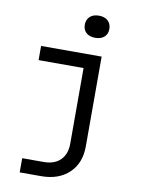

<svg xmlns="http://www.w3.org/2000/svg" viewBox="-102 -845 803 1093"><g transform="rotate(10 300.0 -298.5)"><path d="M90 180V98H214Q276 98 310.5 64Q345 30 345 -31V-468H85V-550H435V-31Q435 66 375 123Q315 180 214 180ZM380 -649Q347 -649 328 -666Q309 -683 309 -712Q309 -742 328 -759.5Q347 -777 380 -777Q413 -777 432 -759.5Q451 -742 451 -712Q451 -683 432 -666Q413 -649 380 -649Z"/></g></svg>

Font: JetBrainsMono NFM
Style: Regular
Weight: 400
Monospace: yes
Designer: Philipp Nurullin, Konstantin Bulenkov
Foundry: JetBrains
Version: Version 2.304; ttfautohint (v1.8.4.7-5d5b);Nerd Fonts 3.3.0